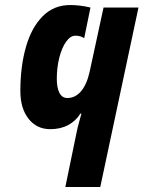

<svg xmlns="http://www.w3.org/2000/svg" viewBox="-20 -744 571 764"><path d="M285 -218Q287 -231 298 -270L304 -292H300Q282 -263 251.5 -246.5Q221 -230 180 -230Q126 -230 93.5 -271.5Q61 -313 61 -382Q61 -479 83 -556.5Q105 -634 149.5 -679Q194 -724 259 -724Q298 -724 340 -714L315 -592Q301 -602 280 -602Q260 -602 243 -578Q226 -554 216 -514.5Q206 -475 206 -430Q206 -395 216.5 -374.5Q227 -354 248 -354Q280 -354 303 -381.5Q326 -409 337 -460L392 -714H531L379 0H240Z"/></svg>

Font: Noto Sans Display Ex Bold Cond
Style: Italic
Weight: 800
Width: 3
Italic angle: -12°
Designer: Monotype Design team
Foundry: Monotype Imaging Inc.
Version: Version 1.000